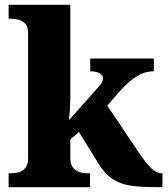

<svg xmlns="http://www.w3.org/2000/svg" viewBox="-20 -780 698 800"><path d="M16 0V-58H30Q42 -58 57.5 -62Q73 -66 85 -79.5Q97 -93 97 -120V-644Q97 -670 84.5 -682Q72 -694 56.5 -698Q41 -702 30 -702H16V-760H273V-378Q273 -365 272.5 -350Q272 -335 271 -321Q270 -307 269 -296Q268 -285 267 -279L394 -422Q401 -429 404 -435Q407 -441 408 -445.5Q409 -450 409 -453Q409 -466 395 -474.5Q381 -483 356 -483V-536H621V-483Q604 -483 587 -478.5Q570 -474 553 -464Q536 -454 518 -438.5Q500 -423 480 -401L427 -340L560 -142Q588 -100 610 -79Q632 -58 653 -58H657V0H643Q584 0 543.5 -4Q503 -8 475.5 -20Q448 -32 427 -52Q406 -72 386 -105L309 -230L273 -199V-122Q273 -94 285 -80.5Q297 -67 312.5 -62.5Q328 -58 339 -58H355V0Z"/></svg>

Font: Noto Rashi Hebrew ExtraBold
Style: Regular
Weight: 800
Version: Version 1.006